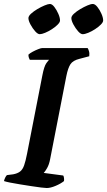

<svg xmlns="http://www.w3.org/2000/svg" viewBox="-30 -946 539 966"><path d="M205 0Q198 0 177 -2.5Q156 -5 127.5 -9.5Q99 -14 70.5 -18.5Q42 -23 20 -27.5Q-2 -32 -10 -35Q-8 -44 -3.5 -53Q1 -62 5 -65L36 -69Q58 -73 71 -83Q84 -93 91.5 -114.5Q99 -136 106 -172L183 -566Q192 -613 203.5 -628.5Q215 -644 217 -645H120Q118 -648 115.5 -655Q113 -662 113 -671Q120 -678 134 -685.5Q148 -693 162 -698.5Q176 -704 181 -704H411Q414 -700 417.5 -689Q421 -678 419 -663L370 -650Q337 -642 324.5 -623Q312 -604 304 -564L222 -144Q217 -118 207 -100.5Q197 -83 190 -76L288 -63Q291 -59 292 -50Q293 -41 292 -35Q276 -22 250 -11Q224 0 205 0ZM386 -774Q376 -774 363 -788.5Q350 -803 339.5 -822.5Q329 -842 329 -855Q329 -865 342 -877Q355 -889 373.5 -900Q392 -911 409.5 -918.5Q427 -926 437 -926Q448 -926 460 -911Q472 -896 480.5 -876.5Q489 -857 489 -843Q489 -834 477 -822Q465 -810 448 -799Q431 -788 414 -781Q397 -774 386 -774ZM170 -774Q160 -774 147 -788.5Q134 -803 123.5 -822.5Q113 -842 113 -855Q113 -865 126 -877Q139 -889 157.5 -900Q176 -911 194 -918.5Q212 -926 221 -926Q232 -926 243.5 -911Q255 -896 263.5 -876.5Q272 -857 272 -843Q272 -834 260 -822Q248 -810 231 -799Q214 -788 197 -781Q180 -774 170 -774Z"/></svg>

Font: Texturina 12pt
Style: Bold Italic
Weight: 700
Italic angle: -11°
Designer: Guillermo Torres Carreño
Foundry: Omnibus-Type
Version: Version 1.002